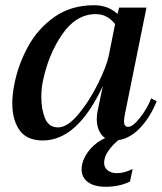

<svg xmlns="http://www.w3.org/2000/svg" viewBox="-20 -527 619 734"><path d="M378 95Q378 114 392 124.5Q406 135 428 135Q455 135 487 119L477 167Q437 187 384 187Q340 187 316 169Q292 151 292 121Q292 87 317 53Q342 19 382 1Q367 -9 358.5 -28Q350 -47 350 -72Q350 -86 353 -102L373 -198Q276 10 144 10Q82 10 54.5 -29.5Q27 -69 27 -132Q27 -166 35 -206Q50 -281 87.5 -349.5Q125 -418 188.5 -462.5Q252 -507 340 -507Q393 -507 429 -474Q430 -478 432 -484Q434 -490 435 -498H540L458 -93Q454 -71 454 -64Q454 -42 470 -42Q488 -42 516 -78Q544 -114 558 -151L579 -140Q555 -80 516.5 -39Q478 2 432 9Q409 28 393.5 51Q378 74 378 95ZM396 -315 420 -435Q407 -452 388.5 -462.5Q370 -473 346 -473Q271 -473 218 -396Q165 -319 144 -217Q138 -189 138 -156Q138 -108 152.5 -74Q167 -40 202 -40Q238 -40 280 -90.5Q322 -141 355 -208Q388 -275 396 -315Z"/></svg>

Font: Trirong Medium
Style: Italic
Weight: 500
Italic angle: -12°
Designer: Katatrad Team
Foundry: CadsonDemak
Version: Version 1.001